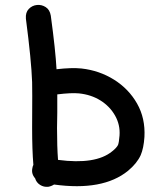

<svg xmlns="http://www.w3.org/2000/svg" viewBox="-20 -738 630 771"><path d="M174 12Q186 10 197 3Q393 30 494 -52Q530 -82 545 -115Q557 -143 560 -188Q564 -263 530.5 -322Q497 -381 438 -418Q379 -455 307 -463Q268 -467 207 -460Q203 -535 184 -675Q180 -699 163.5 -709.5Q147 -720 128 -718Q109 -716 95.5 -702Q82 -688 84 -663Q106 -495 109 -408Q110 -389 109 -224Q109 -136 114 -76Q111 -70 110 -63Q105 -40 121 -22Q126 -5 141 4.5Q156 14 174 12ZM213 -96Q209 -148 209 -224Q209 -238 210 -286Q210 -333 210 -359Q267 -366 297 -363Q346 -358 383.5 -334.5Q421 -311 442 -274Q463 -237 460 -194Q458 -167 454 -156Q448 -144 430 -130Q364 -76 213 -96Z"/></svg>

Font: Balsamiq Sans
Style: Regular
Weight: 400
Designer: Michael Angeles
Foundry: Balsamiq SRL
Version: Version 1.020; ttfautohint (v1.8.4.7-5d5b);gftools[0.9.26]